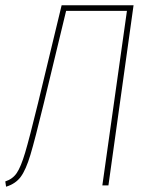

<svg xmlns="http://www.w3.org/2000/svg" viewBox="-22 -701 566 726"><path d="M388 0H365L458 -660H228L144 -312Q110 -172 93 -115.5Q76 -59 56.5 -32.5Q37 -6 1 5L-2 -15Q26 -24 41.5 -47Q57 -70 73 -123.5Q89 -177 122 -312L211 -681H483Z"/></svg>

Font: Fira Sans Extra Condensed Thin
Style: Italic
Weight: 250
Width: 3
Italic angle: -8°
Designer: Carrois Corporate & Edenspiekermann AG
Foundry: Carrois Corporate GbR & Edenspiekermann AG
Version: Version 4.203